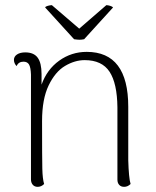

<svg xmlns="http://www.w3.org/2000/svg" viewBox="-20 -715 605 744"><path d="M486 -2Q475 9 461 9Q449 9 442 1.5Q435 -6 435 -19V-299Q434 -392 404.5 -437Q375 -482 308 -482Q270 -482 232 -459.5Q194 -437 168.5 -384Q143 -331 143 -246Q143 -101 144 -61Q145 -21 151 -2Q140 9 126 9Q114 9 107 1Q100 -7 100 -20V-426Q99 -454 92.5 -465Q86 -476 71 -476Q52 -476 44 -459Q34 -470 34 -483Q34 -496 46 -504Q58 -512 78 -512Q111 -512 126 -491.5Q141 -471 141 -428V-387Q162 -446 209.5 -480Q257 -514 316 -514Q477 -514 477 -301V-94Q479 -25 486 -2ZM287 -604 392 -695Q398 -695 406.5 -692.5Q415 -690 418 -686L306 -563Q296 -561 288 -561Q281 -561 267 -563L155 -686Q156 -690 165.5 -692.5Q175 -695 181 -695Z"/></svg>

Font: Arima Madurai ExtraLight
Style: Regular
Weight: 275
Designer: Joana Correia and Natanael Gama
Foundry: NDISCOVER
Version: Version 1.020